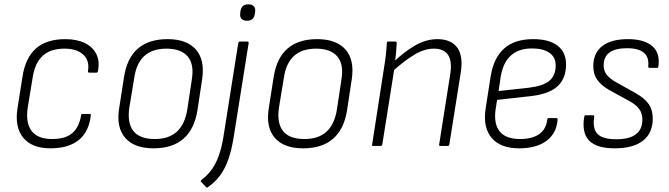

<svg xmlns="http://www.w3.org/2000/svg" viewBox="-20 -675 3095 888"><path d="M217 11Q129 12 88 -37.5Q47 -87 61 -175L84 -320Q97 -407 146 -450.5Q195 -494 282 -494Q335 -494 372 -476Q409 -458 425.5 -425Q442 -392 433 -347Q432 -339 426 -339H393Q386 -339 387 -347Q395 -395 365 -422.5Q335 -450 278 -450Q213 -450 177 -416.5Q141 -383 131 -316L108 -176Q98 -106 126.5 -69Q155 -32 221 -32Q283 -32 314.5 -59.5Q346 -87 355 -141Q355 -148 361 -148H395Q401 -148 400 -141Q391 -65 344.5 -27.5Q298 10 217 11Z M690 11Q601 11 559 -37.5Q517 -86 531 -174L554 -321Q582 -494 755 -494Q843 -494 885.5 -446.5Q928 -399 915 -309L893 -164Q879 -77 828 -33Q777 11 690 11ZM696 -32Q761 -32 798 -66Q835 -100 846 -167L867 -306Q879 -378 848 -414Q817 -450 750 -450Q685 -450 648 -416.5Q611 -383 601 -316L578 -176Q568 -106 597 -69Q626 -32 696 -32Z M1082 -476Q1084 -483 1090 -483H1123Q1131 -483 1130 -476L1060 -36Q1051 18 1037 59.5Q1023 101 1000 133.5Q977 166 941 191Q937 195 933 190L910 166Q906 162 912 157Q942 134 961 106.5Q980 79 992.5 43.5Q1005 8 1013 -40ZM1122 -579Q1105 -579 1097 -588Q1089 -597 1091 -613L1092 -622Q1094 -638 1103 -646.5Q1112 -655 1129 -655Q1146 -655 1154 -646Q1162 -637 1160 -622L1159 -613Q1157 -596 1148 -587.5Q1139 -579 1122 -579Z M1382 11Q1293 11 1251 -37.5Q1209 -86 1223 -174L1246 -321Q1274 -494 1447 -494Q1535 -494 1577.5 -446.5Q1620 -399 1607 -309L1585 -164Q1571 -77 1520 -33Q1469 11 1382 11ZM1388 -32Q1453 -32 1490 -66Q1527 -100 1538 -167L1559 -306Q1571 -378 1540 -414Q1509 -450 1442 -450Q1377 -450 1340 -416.5Q1303 -383 1293 -316L1270 -176Q1260 -106 1289 -69Q1318 -32 1388 -32Z M2017 0Q2010 0 2011 -6L2062 -330Q2082 -450 1986 -450Q1943 -450 1895.5 -421.5Q1848 -393 1791 -341L1797 -385Q1848 -435 1899.5 -464.5Q1951 -494 2003 -494Q2066 -494 2095 -454.5Q2124 -415 2110 -333L2058 -6Q2056 0 2050 0ZM1706 0Q1699 0 1701 -6L1757 -367Q1762 -395 1765 -424.5Q1768 -454 1769 -476Q1769 -483 1776 -483H1808Q1814 -483 1815 -476Q1814 -457 1811.5 -429Q1809 -401 1806 -378L1805 -365L1748 -6Q1746 0 1740 0Z M2381 11Q2295 11 2254 -37Q2213 -85 2226 -173L2249 -320Q2263 -408 2312 -451Q2361 -494 2446 -494Q2520 -494 2559 -463.5Q2598 -433 2598 -377Q2598 -311 2557.5 -275Q2517 -239 2431 -230L2279 -213L2272 -168Q2263 -101 2291.5 -66.5Q2320 -32 2385 -32Q2441 -32 2473.5 -54.5Q2506 -77 2511 -122Q2512 -129 2518 -129H2553Q2559 -129 2559 -122Q2554 -58 2507.5 -23.5Q2461 11 2381 11ZM2286 -254 2424 -269Q2491 -277 2520.5 -301Q2550 -325 2550 -373Q2550 -410 2521.5 -430.5Q2493 -451 2441 -451Q2379 -451 2343 -418.5Q2307 -386 2296 -322Z M2823 11Q2740 11 2705 -24.5Q2670 -60 2682 -135Q2683 -142 2690 -142H2723Q2729 -142 2728 -134Q2720 -79 2744 -55Q2768 -31 2830 -31Q2951 -31 2951 -122Q2951 -149 2937.5 -169Q2924 -189 2892 -207L2797 -259Q2759 -281 2741.5 -307Q2724 -333 2724 -369Q2724 -430 2765.5 -462Q2807 -494 2884 -494Q2959 -494 2996.5 -462Q3034 -430 3025 -368Q3025 -361 3018 -361H2984Q2978 -361 2978 -368Q2987 -452 2880 -452Q2772 -452 2772 -373Q2772 -348 2785 -330.5Q2798 -313 2829 -295L2922 -243Q2963 -219 2981 -192.5Q2999 -166 2999 -127Q2999 -60 2954 -24.5Q2909 11 2823 11Z"/></svg>

Font: Sofia Sans Semi Condensed Light
Style: Italic
Weight: 300
Italic angle: -9°
Version: Version 4.100